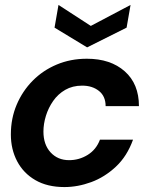

<svg xmlns="http://www.w3.org/2000/svg" viewBox="-20 -746 598 778"><path d="M241 12Q172 12 123.5 -16Q75 -44 49.5 -92.5Q24 -141 24 -201Q24 -266 47.5 -321.5Q71 -377 112.5 -419Q154 -461 210 -484.5Q266 -508 332 -508Q428 -508 485.5 -457Q543 -406 543 -316H408Q408 -356 381 -377.5Q354 -399 313 -399Q274 -399 244.5 -382Q215 -365 195.5 -337Q176 -309 166 -276.5Q156 -244 156 -213Q156 -160 185 -128.5Q214 -97 260 -97Q301 -97 335.5 -118.5Q370 -140 385 -180H519Q495 -113 449.5 -70.5Q404 -28 349.5 -8Q295 12 241 12ZM333 -554 201 -634 217 -726 348 -641 509 -726 493 -634Z"/></svg>

Font: Rethink Sans
Style: Bold Italic
Weight: 700
Italic angle: -10°
Designer: The Rethink Sans project authors (Hans Thiessen). DM Sans designed by Colophon Foundry.
Foundry: Rethink Communications LLC
Version: Version 1.001